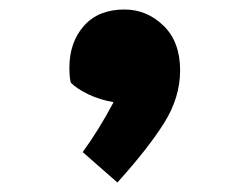

<svg xmlns="http://www.w3.org/2000/svg" viewBox="-20 -215 524 404"><path d="M359 -67Q359 -10 325.5 43.5Q292 97 227 169L154 105Q187 60 219 0Q190 -5 166 -16.5Q142 -28 129 -41Q126 -52 126 -72Q126 -126 156.5 -160.5Q187 -195 242 -195Q289 -195 324 -161Q359 -127 359 -67Z"/></svg>

Font: Lalezar
Style: Bold
Weight: 700
Designer: Borna Izadpanah
Foundry: Borna Izadpanah
Version: Version 1.003;January 24, 2021;FontCreator 13.0.0.2683 64-bi